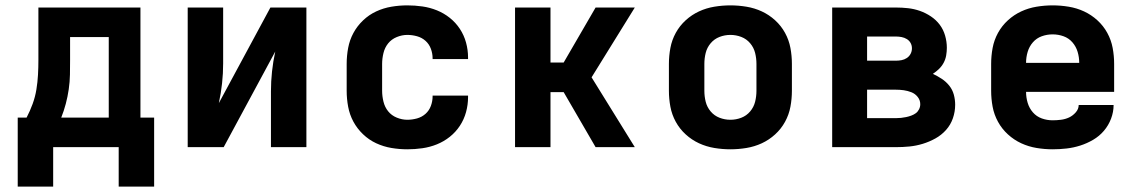

<svg xmlns="http://www.w3.org/2000/svg" viewBox="-20 -548 4240 715"><path d="M46 147V-110H79Q92 -135 101.5 -161Q111 -187 115.5 -214.5Q120 -242 121.5 -269.5Q123 -297 123 -325V-520H503V-110H554V147H422V0H178V147ZM385 -110V-410H241V-325Q241 -298 240.5 -270.5Q240 -243 236 -215.5Q232 -188 225 -161.5Q218 -135 208 -110Z M679 0V-520H811V-312Q811 -275 807 -238Q803 -201 795 -164L987 -520H1121V0H989V-208Q989 -245 993 -282Q997 -319 1005 -356L813 0Z M1497 8Q1467 8 1437.5 3Q1408 -2 1381 -14.5Q1354 -27 1332 -48Q1310 -69 1296 -95Q1282 -121 1276.5 -150.5Q1271 -180 1271 -210V-310Q1271 -340 1276.5 -369.5Q1282 -399 1296 -425Q1310 -451 1332 -472Q1354 -493 1381 -505.5Q1408 -518 1437.5 -523Q1467 -528 1497 -528Q1525 -528 1553 -524Q1581 -520 1607 -509.5Q1633 -499 1655 -481.5Q1677 -464 1692.5 -440.5Q1708 -417 1715.5 -389.5Q1723 -362 1723 -334V-328H1591V-331Q1591 -349 1584.5 -366.5Q1578 -384 1564.5 -396Q1551 -408 1533 -413Q1515 -418 1497 -418Q1477 -418 1457.5 -410Q1438 -402 1425.5 -386.5Q1413 -371 1408 -350.5Q1403 -330 1403 -310V-210Q1403 -190 1408 -169.5Q1413 -149 1425.5 -133.5Q1438 -118 1457.5 -110Q1477 -102 1497 -102Q1515 -102 1533 -107Q1551 -112 1564.5 -124Q1578 -136 1584.5 -153.5Q1591 -171 1591 -189V-192H1723V-186Q1723 -158 1715.5 -130.5Q1708 -103 1692.5 -79.5Q1677 -56 1655 -38.5Q1633 -21 1607 -10.5Q1581 0 1553 4Q1525 8 1497 8Z M2198 0 2079 -205H2030V0H1898V-520H2030V-315H2079L2198 -520H2344L2183 -260L2344 0Z M2700 8Q2670 8 2640 3Q2610 -2 2583 -14.5Q2556 -27 2533.5 -47.5Q2511 -68 2496.5 -94.5Q2482 -121 2476.5 -150.5Q2471 -180 2471 -210V-310Q2471 -340 2476.5 -369.5Q2482 -399 2496.5 -425.5Q2511 -452 2533.5 -472.5Q2556 -493 2583 -505.5Q2610 -518 2640 -523Q2670 -528 2700 -528Q2730 -528 2760 -523Q2790 -518 2817 -505.5Q2844 -493 2866.5 -472.5Q2889 -452 2903.5 -425.5Q2918 -399 2923.5 -369.5Q2929 -340 2929 -310V-210Q2929 -180 2923.5 -150.5Q2918 -121 2903.5 -94.5Q2889 -68 2866.5 -47.5Q2844 -27 2817 -14.5Q2790 -2 2760 3Q2730 8 2700 8ZM2700 -102Q2721 -102 2740.5 -109.5Q2760 -117 2773.5 -133Q2787 -149 2792 -169Q2797 -189 2797 -210V-310Q2797 -331 2792 -351Q2787 -371 2773.5 -387Q2760 -403 2740.5 -410.5Q2721 -418 2700 -418Q2679 -418 2659.5 -410.5Q2640 -403 2626.5 -387Q2613 -371 2608 -351Q2603 -331 2603 -310V-210Q2603 -189 2608 -169Q2613 -149 2626.5 -133Q2640 -117 2659.5 -109.5Q2679 -102 2700 -102Z M3079 0V-520H3316Q3339 -520 3361.5 -517.5Q3384 -515 3405.5 -507.5Q3427 -500 3446.5 -487Q3466 -474 3479.5 -456Q3493 -438 3499.5 -415.5Q3506 -393 3506 -370Q3506 -356 3503.5 -341.5Q3501 -327 3494 -314Q3487 -301 3476.5 -291Q3466 -281 3454 -273Q3471 -265 3487 -254.5Q3503 -244 3515 -229Q3527 -214 3532 -195.5Q3537 -177 3537 -158Q3537 -132 3528.5 -107.5Q3520 -83 3503 -64Q3486 -45 3463.5 -32.5Q3441 -20 3416.5 -12.5Q3392 -5 3367 -2.5Q3342 0 3316 0ZM3209 -322H3316Q3327 -322 3337.5 -324Q3348 -326 3357 -332Q3366 -338 3371 -347.5Q3376 -357 3376 -368Q3376 -379 3371 -388Q3366 -397 3357 -402.5Q3348 -408 3337.5 -410Q3327 -412 3316 -412H3209ZM3209 -108H3316Q3326 -108 3335.5 -109Q3345 -110 3354.5 -112Q3364 -114 3373.5 -117.5Q3383 -121 3390.5 -126.5Q3398 -132 3402.5 -141Q3407 -150 3407 -160Q3407 -175 3397.5 -187Q3388 -199 3374 -204.5Q3360 -210 3345.5 -212Q3331 -214 3316 -214H3209Z M3900 8Q3870 8 3840 3Q3810 -2 3783 -14.5Q3756 -27 3733.5 -47.5Q3711 -68 3696.5 -94.5Q3682 -121 3676.5 -150.5Q3671 -180 3671 -210V-310Q3671 -340 3676.5 -369.5Q3682 -399 3696.5 -425.5Q3711 -452 3733.5 -472.5Q3756 -493 3783 -505.5Q3810 -518 3840 -523Q3870 -528 3900 -528Q3930 -528 3960 -523Q3990 -518 4017 -505.5Q4044 -493 4066.5 -472.5Q4089 -452 4103.5 -425.5Q4118 -399 4123.5 -369.5Q4129 -340 4129 -310V-206H3801Q3801 -185 3807 -165Q3813 -145 3826.5 -129.5Q3840 -114 3859.5 -107Q3879 -100 3900 -100Q3915 -100 3931 -102Q3947 -104 3961 -110.5Q3975 -117 3986 -129.5Q3997 -142 3997 -157H4127Q4127 -131 4117.5 -106Q4108 -81 4091 -61Q4074 -41 4051 -27.5Q4028 -14 4003 -6Q3978 2 3952 5Q3926 8 3900 8ZM3801 -314H3999Q3999 -335 3993 -355Q3987 -375 3973.5 -390.5Q3960 -406 3940.5 -413Q3921 -420 3900 -420Q3879 -420 3859.5 -413Q3840 -406 3826.5 -390.5Q3813 -375 3807 -355Q3801 -335 3801 -314Z"/></svg>

Font: Iosevka Extrabold Extended
Style: Regular
Weight: 800
Width: 7
Monospace: yes
Designer: Belleve Invis
Foundry: Belleve Invis
Version: Version 32.5.0; ttfautohint (v1.8.4)